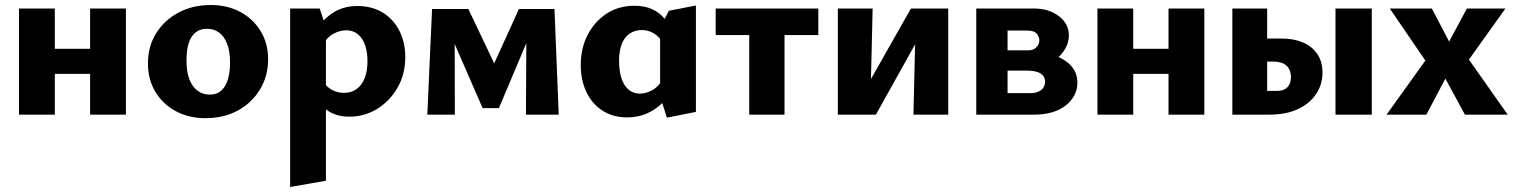

<svg xmlns="http://www.w3.org/2000/svg" viewBox="-20 -458 6046 767"><path d="M340 0V-424H483V0ZM56 0V-424H199V0ZM126 -163V-263H411V-163Z M801 14Q734 14 682 -14Q630 -42 600.5 -91.5Q571 -141 571 -204Q571 -273 604 -325.5Q637 -378 693.5 -408Q750 -438 822 -438Q888 -438 939.5 -410.5Q991 -383 1021 -334Q1051 -285 1051 -221Q1051 -154 1018.5 -100.5Q986 -47 930 -16.5Q874 14 801 14ZM818 -80Q847 -80 865 -97Q883 -114 891 -143Q899 -172 899 -208Q899 -254 887 -284Q875 -314 854.5 -328.5Q834 -343 807 -343Q778 -343 759.5 -327Q741 -311 733 -283Q725 -255 725 -216Q725 -170 737 -140Q749 -110 770 -95Q791 -80 818 -80Z M1375 8Q1326 8 1291.5 -14.5Q1257 -37 1239 -77L1271 -133Q1285 -110 1307 -98.5Q1329 -87 1353 -87Q1384 -87 1405 -102.5Q1426 -118 1437 -146.5Q1448 -175 1448 -214Q1448 -250 1438.5 -277.5Q1429 -305 1410 -321Q1391 -337 1363 -337Q1339 -337 1313.5 -324Q1288 -311 1268 -278L1225 -311Q1262 -374 1305.5 -404Q1349 -434 1407 -434Q1467 -434 1510 -407Q1553 -380 1576 -334Q1599 -288 1599 -230Q1599 -162 1568.5 -108.5Q1538 -55 1487.5 -23.5Q1437 8 1375 8ZM1139 289V-424H1257L1282 -350V264Z M1687 0 1706 -422H1796L1797 0ZM2081 0 2083 -353 2124 -384 1973 -26H1908L1766 -352L1773 -422H1851L1967 -178H1942L2053 -422H2195L2212 0Z M2485 11Q2429 11 2387 -16Q2345 -43 2322.5 -90.5Q2300 -138 2300 -199Q2300 -266 2328 -319.5Q2356 -373 2404 -404Q2452 -435 2514 -435Q2556 -435 2586 -421Q2616 -407 2635.5 -382.5Q2655 -358 2665 -327L2629 -285Q2614 -312 2591.5 -325Q2569 -338 2544 -338Q2516 -338 2495 -323.5Q2474 -309 2463.5 -281.5Q2453 -254 2453 -217Q2453 -175 2462.5 -145.5Q2472 -116 2491 -100Q2510 -84 2536 -84Q2558 -84 2582.5 -96Q2607 -108 2627 -139L2669 -101Q2648 -67 2621 -42Q2594 -17 2560 -3Q2526 11 2485 11ZM2644 12 2617 -74V-347L2652 -415L2760 -436V-11Z M2973 0V-424H3114V0ZM2839 -318V-424H3249V-318Z M3629 0 3639 -424H3768V0ZM3327 0V-424H3466L3456 0ZM3416 0V-66L3619 -424H3677V-355L3479 0Z M3880 0V-424H4110Q4170 -424 4210 -393.5Q4250 -363 4250 -317Q4250 -284 4229 -253.5Q4208 -223 4172.5 -204Q4137 -185 4094 -185L4113 -248Q4188 -248 4236 -215Q4284 -182 4284 -128Q4284 -74 4237.5 -37Q4191 0 4110 0ZM4005 -86H4096Q4125 -86 4140 -99Q4155 -112 4155 -131Q4155 -152 4137.5 -164Q4120 -176 4080 -176H3969V-257H4089Q4108 -257 4120 -269Q4132 -281 4132 -297Q4132 -310 4122 -323Q4112 -336 4082 -336H4005Z M4648 0V-424H4791V0ZM4364 0V-424H4507V0ZM4434 -163V-263H4719V-163Z M4903 0V-424H5042V-95H5083Q5109 -95 5123 -109.5Q5137 -124 5137 -150Q5137 -180 5119 -196Q5101 -212 5066 -212H5008V-304H5101Q5147 -304 5183.5 -289Q5220 -274 5241.5 -243.5Q5263 -213 5263 -168Q5263 -121 5238 -83Q5213 -45 5165.5 -22.5Q5118 0 5050 0ZM5315 0V-424H5460V0Z M5519 0 5674 -216 5532 -424H5700L5769 -292L5840 -424H5994L5848 -220L6003 0H5832L5754 -144L5678 0Z"/></svg>

Font: Ysabeau Infant ExtraBold
Style: Regular
Weight: 800
Designer: Christian Thalmann (Catharsis Fonts)
Version: Version 2.001;gftools[0.9.30]; featfreeze: ss01,ss02,lnum